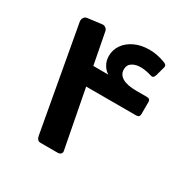

<svg xmlns="http://www.w3.org/2000/svg" viewBox="-144 -750 872 887"><g transform="rotate(30 291.5 -307.0)"><path d="M184.6 5Q174.6 5 169.1 -1.5Q163.6 -8 161.6 -18L61.9 -571Q60.3 -581.6 65.9 -591.4Q71.6 -601.1 83.9 -602.5L156.2 -611.7Q167 -613.7 176.1 -607.5Q185.1 -601.2 186.7 -590.1L296.6 -18.4Q299.4 -6.9 292.9 -0.9Q286.5 5 275.9 5ZM177.6 -325.6V-424.6H298.6Q280.2 -435.5 268.8 -456.1Q257.4 -476.6 257.4 -500.9Q257.4 -533.9 276.1 -560.8Q294.9 -587.7 328.7 -603.6Q362.6 -619.5 406.9 -619.5Q448 -619.5 491 -603.1Q499.1 -600.4 503.2 -595.5Q507.4 -590.6 505.4 -583L492.5 -535.1Q488.5 -523.3 484.1 -519.7Q479.6 -516.1 468.6 -519.5Q457.6 -523.1 442.4 -526.1Q427.1 -529 412 -529Q385.5 -529.4 366.9 -517.6Q348.4 -505.9 348.4 -481.5Q348.4 -454.6 373.4 -439.6Q398.4 -424.6 448.4 -424.6H504.1Q522.4 -424.6 522.4 -408.2V-342.8Q522.4 -325.6 503.7 -325.6Z"/></g></svg>

Font: Rubik Light
Style: Regular
Weight: 300
Designer: Hubert and Fischer
Foundry: Hubert and Fischer
Version: Version 2.300;gftools[0.9.30]